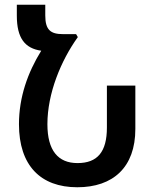

<svg xmlns="http://www.w3.org/2000/svg" viewBox="-20 -780 649 810"><path d="M306 10C457 10 551 -74 551 -236V-419H431V-242C431 -139 391 -92 307 -92C225 -92 180 -145 180 -256C180 -386 237 -524 308 -623V-624L301 -636H246C193 -636 171 -654 171 -715V-760H51V-714C51 -619 85 -576 154 -566C97 -474 60 -370 60 -256C60 -82 151 10 306 10Z"/></svg>

Font: Noto Sans Armenian SemiCondensed SemiBold
Style: Regular
Weight: 600
Width: 4
Designer: Monotype Design Team
Foundry: Monotype Imaging Inc.
Version: Version 2.008